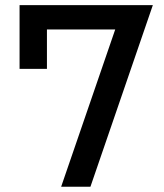

<svg xmlns="http://www.w3.org/2000/svg" viewBox="-20 -713 626 733"><path d="M213.4 0H325.2L563.5 -693.4H54.7V-450.2H159.2V-600.6H419.9Z"/></svg>

Font: Cascadia Code PL
Style: Regular
Weight: 400
Monospace: yes
Designer: Aaron Bell
Foundry: Saja Typeworks
Version: Version 2404.023